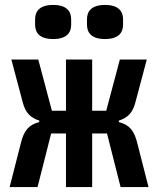

<svg xmlns="http://www.w3.org/2000/svg" viewBox="-20 -757 640 777"><path d="M247 0H353V-217H413L468 0H581L535 -180C523 -228 504 -252 461 -263V-269C496 -280 517 -300 528 -343L574 -516H465L410 -309H353V-516H247V-309H190L135 -516H26L72 -343C83 -300 104 -280 139 -269V-263C96 -252 77 -228 65 -180L19 0H132L187 -217H247ZM195 -599C250 -599 268 -625 268 -657V-679C268 -711 250 -737 195 -737C140 -737 122 -711 122 -679V-657C122 -625 140 -599 195 -599ZM405 -599C460 -599 478 -625 478 -657V-679C478 -711 460 -737 405 -737C350 -737 332 -711 332 -679V-657C332 -625 350 -599 405 -599Z"/></svg>

Font: IBM Mono SemiBold
Style: Regular
Weight: 600
Monospace: yes
Designer: Mike Abbink, Paul van der Laan, Pieter van Rosmalen
Foundry: Bold Monday
Version: Version 2.3